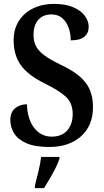

<svg xmlns="http://www.w3.org/2000/svg" viewBox="-20 -744 532 985"><path d="M233 10Q159 10 115 -9.5Q71 -29 52 -60.5Q33 -92 33 -128Q33 -169 58 -189Q83 -209 118 -209Q121 -131 156 -87Q191 -43 245 -43Q297 -43 325 -75Q353 -107 353 -159Q353 -216 317 -248.5Q281 -281 209 -316Q124 -358 87 -409.5Q50 -461 50 -538Q50 -595 77 -637Q104 -679 151 -701.5Q198 -724 256 -724Q316 -724 355.5 -707Q395 -690 415 -663Q435 -636 435 -607Q435 -574 413 -555.5Q391 -537 343 -537Q343 -570 332.5 -600.5Q322 -631 300 -650.5Q278 -670 244 -670Q201 -670 176.5 -642.5Q152 -615 152 -565Q152 -533 164 -508.5Q176 -484 206.5 -461Q237 -438 293 -411Q379 -371 418 -321.5Q457 -272 457 -195Q457 -99 395.5 -44.5Q334 10 233 10ZM159 208Q167 176 177 136Q187 96 191 61H285V71Q278 92 264.5 119Q251 146 235 173Q219 200 206 221H159Z"/></svg>

Font: Noto Serif Hebrew Condensed SemiBold
Style: Regular
Weight: 600
Width: 3
Designer: Monotype Design Team
Foundry: Monotype Imaging Inc.
Version: Version 2.004; ttfautohint (v1.8.4.7-5d5b)